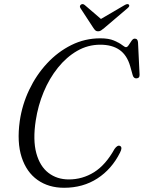

<svg xmlns="http://www.w3.org/2000/svg" viewBox="-20 -899 698 932"><path d="M563 -190.5Q576 -183.5 562.5 -158Q522.5 -78 452.8 -32.8Q383 12.5 291 12.5Q216 12.5 162.2 -25.5Q108.5 -63.5 85 -136Q61.5 -208.5 76 -312Q87.5 -391 121.8 -463Q156 -535 208.2 -591.2Q260.5 -647.5 326.2 -680.2Q392 -713 466.5 -713Q508 -713 533.2 -702.2Q558.5 -691.5 572.2 -680.8Q586 -670 591.5 -670Q598.5 -670 605 -680.5Q611.5 -691 618.8 -701.2Q626 -711.5 634 -711.5Q649 -711.5 650 -692.5L657.5 -537Q658.5 -519 641.5 -518.5Q628.5 -518.5 624 -534.5L612 -577.5Q596.5 -631.5 560.2 -656.8Q524 -682 466.5 -682Q406.5 -682 354.5 -652Q302.5 -622 261 -570.2Q219.5 -518.5 192 -452.5Q164.5 -386.5 153.5 -314Q139 -219.5 156.2 -155.8Q173.5 -92 215 -60Q256.5 -28 314 -28Q380.5 -28 436.8 -63.2Q493 -98.5 536 -176Q550.5 -196.5 563 -190.5ZM486 -763Q477 -755.5 470.5 -751.2Q464 -747 456 -747Q448 -747 443.2 -751.2Q438.5 -755.5 433.5 -763L370.5 -859.5Q364 -870 373.5 -877Q382.5 -882.5 392 -874L470 -807L584.5 -874Q599 -882.5 605 -877Q612 -870 599.5 -859.5Z"/></svg>

Font: Fraunces 72pt S050 Light
Style: Italic
Weight: 300
Italic angle: -16°
Version: Version 1.000; ttfautohint (v1.8.3)